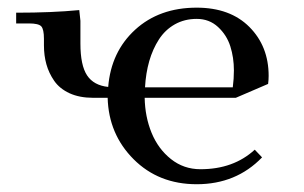

<svg xmlns="http://www.w3.org/2000/svg" viewBox="-20 -472 789 499"><path d="M22 -411.1V-439Q116.2 -439 186 -445.8L189 -418V-358.9Q189 -302.2 206.3 -276.1Q223.6 -250 261.2 -246.1Q268.6 -337.4 331.3 -394.8Q394 -452.1 491.2 -452.1Q578.1 -452.1 628.2 -401.9Q678.2 -351.6 678.2 -274.9Q678.2 -264.2 676.8 -253.9L592.8 -217.8H356Q356.9 -168.5 374 -126.7Q391.1 -85 424.3 -58.6Q457.5 -32.2 501 -32.2Q586.9 -32.2 642.1 -83L661.1 -63Q593.8 6.8 491.2 6.8Q392.1 6.8 327.1 -58.3Q262.2 -123.5 259.8 -217.8H222.2Q186.5 -217.8 160.6 -229.7Q134.8 -241.7 120.8 -262Q106.9 -282.2 100.6 -304.9Q94.2 -327.6 94.2 -354V-371.1Q94.2 -396 87.2 -403.6Q80.1 -411.1 55.2 -411.1ZM356.9 -245.1H585Q587.9 -267.6 587.9 -289.1Q587.9 -322.3 578.6 -351.6Q569.3 -380.9 546.6 -401.9Q523.9 -422.9 491.2 -422.9Q459.5 -422.9 434.3 -408.7Q409.2 -394.5 393.1 -369.6Q377 -344.7 367.9 -313.2Q358.9 -281.7 356.9 -245.1Z"/></svg>

Font: Dihjauti S
Style: Bold
Weight: 700
Designer: T. Christopher White
Version: Version 3.0.0